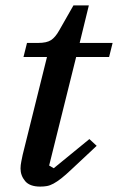

<svg xmlns="http://www.w3.org/2000/svg" viewBox="-20 -679 437 711"><path d="M129 12Q90 12 73 -8.5Q56 -29 56 -55Q56 -67 59 -81.5Q62 -96 64 -106L154 -468H67L80 -520H121Q153 -520 169 -530.5Q185 -541 199 -566L252 -659H309L275 -520H397L384 -468H262L162 -66L179 -56L311 -164L338 -139L244 -51Q223 -31 207 -18.5Q191 -6 178 1Q165 8 153.5 10Q142 12 129 12Z"/></svg>

Font: IBM Plex Serif Medm
Style: Italic
Weight: 500
Italic angle: -14°
Designer: Mike Abbink, Paul van der Laan, Pieter van Rosmalen
Foundry: Bold Monday
Version: Version 3.001